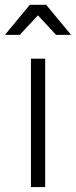

<svg xmlns="http://www.w3.org/2000/svg" viewBox="-26 -762 310 782"><path d="M263.5 -620H202.5L128.5 -699.5L54.5 -620H-6L95.5 -742.5H162ZM158 0H100V-523H158Z"/></svg>

Font: Argentum Novus Light
Style: Regular
Weight: 300
Designer: Julieta Ulanovsky (font) & Cristiano Sobral (main changes)
Foundry: Julieta Ulanovsky (font) & Cristiano Sobral (main changes)
Version: Version 3.00;November 27, 2020;FontCreator 13.0.0.2655 64-bi